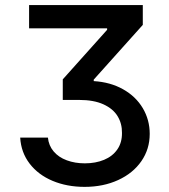

<svg xmlns="http://www.w3.org/2000/svg" viewBox="-20 -727 666 757"><path d="M314.5 -83Q356.9 -83 390.4 -96.9Q423.8 -110.8 442.6 -137.9Q461.4 -165 460.9 -203.1Q461.4 -239.7 443.6 -269Q425.8 -298.3 387.7 -315.7Q349.6 -333 292 -333H227.5V-414.1L402.3 -609.4V-615.2H94.7V-707H543V-628.9L349.6 -413.1V-407.2Q415 -403.3 465.3 -375Q515.6 -346.7 543 -300.5Q570.3 -254.4 570.3 -199.2Q570.3 -139.2 537.4 -91.6Q504.4 -43.9 445.8 -17.1Q387.2 9.8 313.5 9.8Q244.1 9.8 187.5 -13.9Q130.9 -37.6 96.9 -81.8Q63 -126 59.6 -184.6H168.9Q171.9 -153.3 191.4 -130.1Q210.9 -106.9 243.2 -95Q275.4 -83 314.5 -83Z"/></svg>

Font: Pretendard Std Medium
Style: Regular
Weight: 500
Designer: Base glyphs from Inter by Rasmus Andersson; Hangeul glyphs from Noto Sans CJK(Source Han Sans) by Jang Soo-young and Kan
Foundry: Kil Hyung-jin
Version: Version 1.309